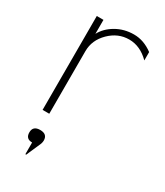

<svg xmlns="http://www.w3.org/2000/svg" viewBox="-168 -531 684 797"><g transform="rotate(30 174.0 -133.0)"><path d="M92 -300V0H60V-450H92V-383Q110 -417 148 -439Q186 -461 233 -461Q280 -461 323 -429V-389Q279 -433 226 -433Q173 -433 132.5 -393Q92 -353 92 -300ZM90 195V139Q59 139 59 108Q59 77 93.5 77Q128 77 128 108Q128 115 125 124L94 195Z"/></g></svg>

Font: Poiret One
Style: Regular
Weight: 400
Designer: Denis Masharov
Foundry: Denis Masharov
Version: Version 1.001